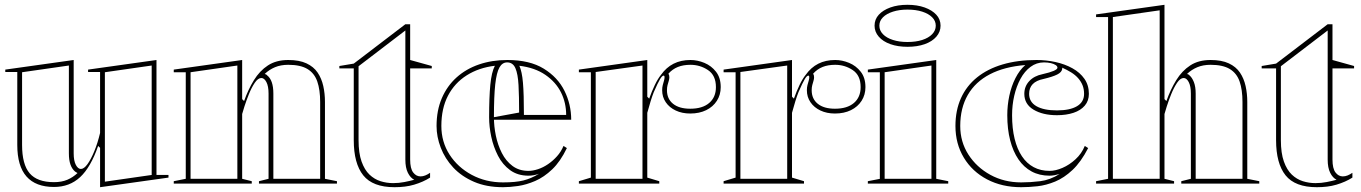

<svg xmlns="http://www.w3.org/2000/svg" viewBox="-20 -765 5672 800"><path d="M205 14Q129 14 90.5 -29.5Q52 -73 52 -161V-465H2V-475L287 -515V-126Q287 -95 296 -78Q305 -61 317 -61Q330 -61 344.5 -81Q359 -101 373 -135Q387 -169 397 -211V-465H347V-475L632 -515V-36H682V-25L397 15V-149L389 -157Q358 -68 314 -27Q270 14 205 14ZM612 -492 417 -464V-8L612 -36ZM267 -492 72 -464V-161Q72 -80 103.5 -43Q135 -6 205 -6Q237 -6 260.5 -16Q284 -26 303 -44Q302 -45 299.5 -46Q297 -47 293 -50Q280 -61 273.5 -79.5Q267 -98 267 -126Z M1384 -10V0H1059V-10L1099 -20V-375Q1099 -406 1090 -423Q1081 -440 1069 -440Q1055 -440 1041.5 -420Q1028 -400 1017 -372.5Q1006 -345 998.5 -321.5Q991 -298 989 -290V-20L1029 -10V0H704V-10L754 -20V-464H704V-475L989 -515V-352L997 -344Q1014 -392 1038 -431Q1062 -470 1096.5 -492.5Q1131 -515 1181 -515Q1227 -515 1257 -501Q1287 -487 1303.5 -462.5Q1320 -438 1327 -406.5Q1334 -375 1334 -340V-20ZM774 -20H969V-492L774 -464ZM1119 -20H1314V-340Q1314 -391 1302 -425.5Q1290 -460 1261 -477.5Q1232 -495 1181 -495Q1150 -495 1126 -485Q1102 -475 1083 -457Q1086 -456 1089 -454.5Q1092 -453 1093 -451Q1106 -441 1112.5 -422Q1119 -403 1119 -375Z M1624 15Q1533 15 1493.5 -34.5Q1454 -84 1454 -181V-480H1394V-490L1454 -500L1669 -664H1689V-515L1779 -490V-480H1689V-100Q1689 -63 1701.5 -46.5Q1714 -30 1732 -30Q1742 -30 1752 -34Q1762 -38 1772 -45V-25Q1758 -16 1741 -8.5Q1724 -1 1705.5 4.5Q1687 10 1666.5 12.5Q1646 15 1624 15ZM1706 -16Q1690 -24 1679.5 -45Q1669 -66 1669 -100V-638L1474 -489V-181Q1474 -127 1486.5 -92Q1499 -57 1519.5 -37.5Q1540 -18 1565.5 -10Q1591 -2 1618 -2Q1642 -2 1665 -6.5Q1688 -11 1706 -16Z M2094 -515Q2187 -515 2245.5 -479Q2304 -443 2332 -386.5Q2360 -330 2360 -266H2034V-276L2143 -296Q2143 -364 2140.5 -410.5Q2138 -457 2127.5 -481Q2117 -505 2093 -505Q2073 -505 2061 -484Q2049 -463 2043.5 -413.5Q2038 -364 2038 -276Q2038 -239 2046 -200Q2054 -161 2071 -127.5Q2088 -94 2115.5 -73.5Q2143 -53 2182 -53Q2200 -53 2221.5 -60Q2243 -67 2263.5 -81Q2284 -95 2301 -114Q2318 -133 2328 -157L2342 -148Q2315 -92 2281 -59.5Q2247 -27 2210 -11Q2173 5 2138.5 10Q2104 15 2076 15Q2007 15 1955 -7.5Q1903 -30 1868.5 -67Q1834 -104 1816.5 -149.5Q1799 -195 1799 -240Q1799 -305 1821 -356Q1843 -407 1882.5 -442.5Q1922 -478 1976 -496.5Q2030 -515 2094 -515ZM1819 -240Q1819 -174 1853 -121Q1887 -68 1945.5 -36.5Q2004 -5 2076 -5Q2128 -5 2160.5 -13Q2193 -21 2226 -41Q2215 -37 2204 -35Q2193 -33 2182 -33Q2137 -33 2105.5 -56Q2074 -79 2055 -116Q2036 -153 2027 -195Q2018 -237 2018 -276Q2018 -359 2023 -411.5Q2028 -464 2042 -491Q1975 -483 1924.5 -451Q1874 -419 1846.5 -366Q1819 -313 1819 -240ZM2163 -286H2339Q2339 -337 2317.5 -380Q2296 -423 2252.5 -453Q2209 -483 2144 -491Q2155 -467 2159 -420Q2163 -373 2163 -286Z M2392 0V-10L2442 -25V-464H2392V-475L2677 -515V-362L2685 -354Q2696 -385 2708.5 -411Q2721 -437 2734 -453Q2756 -484 2786.5 -499.5Q2817 -515 2857 -515Q2886 -515 2915 -503Q2944 -491 2963.5 -466Q2983 -441 2983 -402Q2983 -370 2967 -345Q2951 -320 2922.5 -306Q2894 -292 2856 -292Q2822 -292 2795.5 -304.5Q2769 -317 2754 -339Q2739 -361 2739 -389Q2739 -401 2741.5 -410.5Q2744 -420 2746.5 -428.5Q2749 -437 2749 -443Q2749 -450 2745 -450Q2739 -450 2730 -435Q2721 -420 2704 -381Q2698 -366 2691 -343.5Q2684 -321 2677 -295V-25L2727 -10V0ZM2657 -492 2462 -465V-20H2657ZM2857 -495Q2827 -495 2804.5 -486Q2782 -477 2765 -458Q2767 -455 2768 -451.5Q2769 -448 2769 -443Q2769 -436 2766.5 -428Q2764 -420 2761.5 -410.5Q2759 -401 2759 -389Q2759 -353 2784.5 -332.5Q2810 -312 2856 -312Q2907 -312 2935 -336Q2963 -360 2963 -402Q2963 -451 2930 -473Q2897 -495 2857 -495Z M2995 0V-10L3045 -25V-464H2995V-475L3280 -515V-362L3288 -354Q3299 -385 3311.5 -411Q3324 -437 3337 -453Q3359 -484 3389.5 -499.5Q3420 -515 3460 -515Q3489 -515 3518 -503Q3547 -491 3566.5 -466Q3586 -441 3586 -402Q3586 -370 3570 -345Q3554 -320 3525.5 -306Q3497 -292 3459 -292Q3425 -292 3398.5 -304.5Q3372 -317 3357 -339Q3342 -361 3342 -389Q3342 -401 3344.5 -410.5Q3347 -420 3349.5 -428.5Q3352 -437 3352 -443Q3352 -450 3348 -450Q3342 -450 3333 -435Q3324 -420 3307 -381Q3301 -366 3294 -343.5Q3287 -321 3280 -295V-25L3330 -10V0ZM3260 -492 3065 -465V-20H3260ZM3460 -495Q3430 -495 3407.5 -486Q3385 -477 3368 -458Q3370 -455 3371 -451.5Q3372 -448 3372 -443Q3372 -436 3369.5 -428Q3367 -420 3364.5 -410.5Q3362 -401 3362 -389Q3362 -353 3387.5 -332.5Q3413 -312 3459 -312Q3510 -312 3538 -336Q3566 -360 3566 -402Q3566 -451 3533 -473Q3500 -495 3460 -495Z M3761.5 -570Q3721 -570 3690 -581Q3659 -592 3641.5 -612.2Q3624 -632.5 3624 -658Q3624 -684.3 3641.5 -703.5Q3658.9 -722.7 3689.8 -733.9Q3720.7 -745 3761 -745Q3801.6 -745 3832.7 -733.9Q3863.8 -722.7 3881.4 -703.5Q3899 -684.3 3899 -658Q3899 -632.5 3881.5 -612.2Q3864 -592 3833 -581Q3801.9 -570 3761.5 -570ZM3596 0V-10L3646 -19.8V-464H3596V-475L3881 -515V-20L3931 -10V0ZM3666 -20H3861V-492L3666 -464ZM3761 -590Q3796.2 -590 3822.6 -598.5Q3849 -607 3864 -622.5Q3879 -638 3879 -658Q3879 -678 3864 -693Q3849 -708 3822.6 -716.5Q3796.2 -725 3761 -725Q3727.3 -725 3700.7 -716.5Q3674 -708 3659 -693Q3644 -678 3644 -658Q3644 -638 3659 -622.5Q3674 -607 3700.7 -598.5Q3727.3 -590 3761 -590Z M4235 15Q4155 15 4093 -17.5Q4031 -50 3996 -108Q3961 -166 3961 -240Q3961 -305 3984 -356Q4007 -407 4051 -442.5Q4095 -478 4157.5 -496.5Q4220 -515 4299 -515Q4339 -515 4378 -506.5Q4417 -498 4448.5 -480.5Q4480 -463 4498.5 -436.5Q4517 -410 4517 -374Q4517 -345 4500 -325Q4483 -305 4453 -295Q4423 -285 4384 -285Q4325 -285 4286.5 -308Q4248 -331 4248 -374Q4248 -405 4268.5 -427Q4289 -449 4324 -456Q4386 -470 4386 -483Q4386 -489 4378.5 -494Q4371 -499 4358.5 -502Q4346 -505 4330 -505Q4299 -505 4274 -486.5Q4249 -468 4232 -436.5Q4215 -405 4206 -366Q4197 -327 4197 -285Q4197 -230 4207.5 -187Q4218 -144 4238 -114Q4258 -84 4287 -68.5Q4316 -53 4353 -53Q4378 -53 4407 -65.5Q4436 -78 4461.5 -101.5Q4487 -125 4500 -157L4514 -148Q4484 -90 4449 -57Q4414 -24 4376.5 -8.5Q4339 7 4303 11Q4267 15 4235 15ZM4406 -483V-478Q4404 -464 4385 -454.5Q4366 -445 4328 -436Q4268 -424 4268 -374Q4268 -340 4298.5 -322.5Q4329 -305 4384 -305Q4438 -305 4467.5 -322.5Q4497 -340 4497 -374Q4497 -394 4490.5 -410Q4484 -426 4472 -439.5Q4460 -453 4443 -463.5Q4426 -474 4406 -483ZM3981 -240Q3981 -174 4015 -121Q4049 -68 4106.5 -36.5Q4164 -5 4235 -5Q4273 -5 4314 -10Q4355 -15 4395 -40Q4385 -37 4374 -35Q4363 -33 4353 -33Q4311 -33 4278.5 -50.5Q4246 -68 4223.5 -101Q4201 -134 4189 -180.5Q4177 -227 4177 -285Q4177 -326 4185.5 -366Q4194 -406 4211 -439.5Q4228 -473 4252 -494Q4165 -487 4104.5 -455.5Q4044 -424 4012.5 -369.5Q3981 -315 3981 -240Z M5227 -10V0H4902V-10L4942 -20V-375Q4942 -406 4933 -423Q4924 -440 4912 -440Q4898 -440 4884.5 -420Q4871 -400 4860 -372.5Q4849 -345 4841.5 -321.5Q4834 -298 4832 -290V-20L4872 -10V0H4547V-10L4597 -20V-694H4547V-705L4832 -745V-352L4840 -344Q4857 -392 4881 -431Q4905 -470 4939.5 -492.5Q4974 -515 5024 -515Q5070 -515 5100 -501Q5130 -487 5146.5 -462.5Q5163 -438 5170 -406.5Q5177 -375 5177 -340V-20ZM4617 -20H4812V-722L4617 -694ZM4962 -20H5157V-340Q5157 -391 5145 -425.5Q5133 -460 5104 -477.5Q5075 -495 5024 -495Q4993 -495 4969 -485Q4945 -475 4926 -457Q4929 -456 4932 -454.5Q4935 -453 4936 -451Q4947 -442 4954.5 -423Q4962 -404 4962 -375Z M5467 15Q5376 15 5336.5 -34.5Q5297 -84 5297 -181V-480H5237V-490L5297 -500L5512 -664H5532V-515L5622 -490V-480H5532V-100Q5532 -63 5544.5 -46.5Q5557 -30 5575 -30Q5585 -30 5595 -34Q5605 -38 5615 -45V-25Q5601 -16 5584 -8.5Q5567 -1 5548.5 4.5Q5530 10 5509.5 12.5Q5489 15 5467 15ZM5549 -16Q5533 -24 5522.5 -45Q5512 -66 5512 -100V-638L5317 -489V-181Q5317 -127 5329.5 -92Q5342 -57 5362.5 -37.5Q5383 -18 5408.5 -10Q5434 -2 5461 -2Q5485 -2 5508 -6.5Q5531 -11 5549 -16Z"/></svg>

Font: Kalnia Glaze Thin
Style: Regular
Weight: 100
Version: Version 1.110